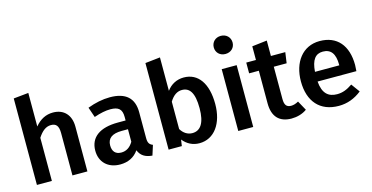

<svg xmlns="http://www.w3.org/2000/svg" viewBox="-80 -1185 3072 1587"><g transform="rotate(-15 1456.0 -391.0)"><path d="M359 -544C299 -544 248 -518 205 -466V-753L77 -740V0H205V-369C238 -420 273 -448 316 -448C359 -448 381 -426 381 -363V0H509V-383C509 -483 452 -544 359 -544Z M1049 -362C1049 -483 981 -544 846 -544C784 -544 720 -531 654 -506L684 -419C739 -438 785 -447 824 -447C893 -447 923 -423 923 -355V-325H857C702 -325 616 -263 616 -148C616 -51 682 15 787 15C854 15 909 -11 945 -64C965 -15 1002 8 1062 13L1089 -72C1061 -83 1049 -99 1049 -140ZM821 -78C772 -78 746 -107 746 -158C746 -219 787 -250 870 -250H923V-143C898 -100 864 -78 821 -78Z M1478 -544C1418 -544 1367 -517 1332 -469V-755L1204 -741V0H1317L1325 -54C1360 -10 1408 15 1465 15C1593 15 1674 -100 1674 -265C1674 -441 1601 -544 1478 -544ZM1430 -81C1390 -81 1355 -103 1332 -142V-376C1361 -424 1396 -448 1437 -448C1502 -448 1540 -398 1540 -265C1540 -138 1499 -81 1430 -81Z M1863 -797C1816 -797 1783 -763 1783 -719C1783 -675 1816 -642 1863 -642C1911 -642 1944 -675 1944 -719C1944 -763 1911 -797 1863 -797ZM1800 -529V0H1928V-529Z M2340 -107C2317 -94 2296 -88 2277 -88C2238 -88 2221 -109 2221 -161V-437H2331L2344 -529H2221V-661L2093 -646V-529H2010V-437H2093V-158C2093 -45 2148 14 2252 15C2300 15 2348 2 2385 -25Z M2874 -277C2874 -445 2789 -544 2641 -544C2494 -544 2406 -424 2406 -261C2406 -90 2497 15 2658 15C2730 15 2795 -9 2854 -56L2801 -129C2754 -97 2716 -82 2669 -82C2594 -82 2547 -122 2539 -225H2871C2873 -253 2874 -270 2874 -277ZM2747 -308H2539C2546 -409 2581 -453 2644 -453C2713 -453 2747 -407 2747 -314Z"/></g></svg>

Font: Fira Sans Medium
Style: Regular
Weight: 500
Designer: Carrois Corporate & Edenspiekermann AG
Foundry: Carrois Corporate GbR & Edenspiekermann AG
Version: Version 4.203